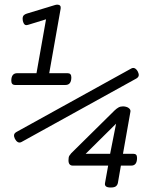

<svg xmlns="http://www.w3.org/2000/svg" viewBox="-20 -701 640 829"><path d="M546.9 -405.3Q555.2 -409.7 562.5 -405.8Q569.8 -401.9 575.2 -391.6Q580.1 -381.8 578.9 -374.5Q577.6 -367.2 568.4 -361.8L72.8 -87.9Q64.5 -83.5 57.1 -87.4Q49.8 -91.3 44.4 -101.6Q39.6 -111.3 40.8 -118.7Q42 -126 51.3 -131.3ZM178.8 -617.7 103.8 -594.5Q96.8 -592.5 93.2 -592.5Q89.5 -592.5 86.7 -594.9Q83.8 -597.4 81.8 -601.4Q79.7 -605.5 78.7 -610.2Q77.7 -614.9 77.7 -619.8Q77.7 -629.6 82.4 -634.7Q87.1 -639.7 95.6 -642.2L217.5 -679.3Q222.8 -680.9 227.7 -680.9Q235.8 -680.9 239.5 -676.4Q243.2 -671.9 241.9 -663.8L192.6 -385H271.7Q288 -385 288 -367.1Q288 -334.1 262.7 -334.1H45.5Q28.8 -334.1 28.8 -352.4Q28.8 -385 54.5 -385H137.6ZM481.2 -167 349.9 -37H455.5ZM489 89Q486.9 98.4 480.2 103.5Q473.5 108.6 458 108.6Q442.9 108.6 437.2 103.5Q431.5 98.4 433.5 89L447 14H293.7Q285.5 14 280.6 8.5Q275.7 3 275.7 -8.8Q275.7 -22.7 279.4 -28.6Q283.1 -34.5 287.6 -39.4L474.7 -224.1Q483.3 -232.3 491.6 -237Q500 -241.7 511 -241.7Q517.5 -241.7 523.8 -240Q530.2 -238.4 534.6 -235.3Q539.1 -232.3 541.6 -228.2Q544 -224.1 543.2 -219.2L511 -37H555.4Q563.6 -37 567.7 -32.9Q571.7 -28.8 571.7 -19.4Q571.7 14 546.9 14H502Z"/></svg>

Font: Courier Prime
Style: Italic
Weight: 400
Monospace: yes
Designer: Alan Dague-Greene
Foundry: Quote-Unquote Apps
Version: Version 1.202